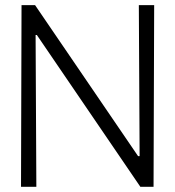

<svg xmlns="http://www.w3.org/2000/svg" viewBox="-20 -720 675 740"><path d="M61 0 63 -700.2H115.2L512.2 -118.2H518.1L515.1 -700.2H574.2L571.8 0H521L122.1 -585H117.2L120.1 0Z"/></svg>

Font: LT Hoop Light
Style: Regular
Weight: 300
Designer: Daniel Lyons
Foundry: LyonsType
Version: Version 1.000